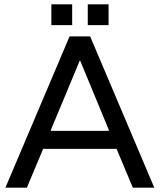

<svg xmlns="http://www.w3.org/2000/svg" viewBox="-20 -866 737 886"><path d="M593 0 518 -179H179L104 0H5L301 -698H396L692 0ZM215 -267V-262H482V-267L350 -586H348ZM217 -750V-846H313V-750ZM385 -750V-846H481V-750Z"/></svg>

Font: Varela
Style: Regular
Weight: 400
Designer: Joe Prince
Foundry: Joe Prince
Version: Version 1.000